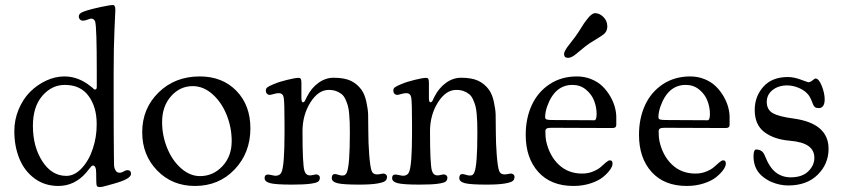

<svg xmlns="http://www.w3.org/2000/svg" viewBox="-20 -735 3400 772"><path d="M37.6 -208Q37.6 -253.9 55.2 -295.7Q72.8 -337.4 101.1 -365.7Q129.4 -394 165.8 -410.9Q202.1 -427.7 238.8 -427.7Q295.4 -427.7 344.7 -387.7Q348.1 -385.3 351.6 -382.3Q355 -379.4 356.2 -377.9Q357.4 -376.5 359.1 -375.7Q360.8 -375 362.3 -375Q369.1 -375 369.1 -385.7V-450.7Q369.1 -624.5 362.8 -647.5Q358.9 -660.2 346.2 -660.2Q342.3 -660.2 332 -656Q321.8 -651.9 313.5 -651.9Q306.2 -651.9 301.5 -656.7Q296.9 -661.6 296.9 -668.9Q296.9 -676.8 304.2 -682.1Q311.5 -687.5 329.6 -692.9Q351.6 -699.7 387.2 -707.3Q422.9 -714.8 434.1 -714.8Q443.8 -714.8 443.8 -695.3Q443.8 -691.9 440.4 -617.9Q437 -543.9 437 -446.8V-301.8Q437 -245.6 437.3 -194.1Q437.5 -142.6 438 -111.6Q438.5 -80.6 438.5 -73.7Q438.5 -61 444.1 -50.8Q449.7 -40.5 460.4 -40.5Q469.2 -40.5 477.3 -45.7Q485.4 -50.8 492.2 -50.8Q506.8 -50.8 506.8 -36.1Q506.8 -15.1 436.5 3.9Q430.7 5.4 416.5 9.5Q402.3 13.7 394.3 15.4Q386.2 17.1 380.4 17.1Q372.6 17.1 369.9 12.9Q367.2 8.8 367.2 -4.4Q367.2 -10.3 366.9 -21Q366.7 -31.7 366.7 -38.6Q366.7 -69.3 354 -69.3Q350.6 -69.3 347.9 -66.9Q345.2 -64.5 338.6 -55.9Q332 -47.4 326.2 -40.5Q279.8 12.7 214.4 12.7Q160.2 12.7 119.4 -17.1Q78.6 -46.9 58.1 -96.7Q37.6 -146.5 37.6 -208ZM246.6 -27.8Q279.8 -27.8 308.6 -58.6Q337.4 -89.4 353 -136.5Q368.7 -183.6 368.7 -232.4V-237.3Q368.7 -304.7 336.2 -349.1Q303.7 -393.6 240.7 -393.6Q188 -393.6 150.1 -349.6Q112.3 -305.7 112.3 -229Q112.3 -145.5 150.1 -86.7Q188 -27.8 246.6 -27.8Z M551.8 -203.1Q551.8 -298.8 617.7 -363.3Q683.6 -427.7 783.2 -427.7Q874 -427.7 930.4 -369.9Q986.8 -312 986.8 -219.2Q986.8 -120.6 923.6 -54Q860.4 12.7 763.7 12.7Q672.4 12.7 612.1 -49.3Q551.8 -111.3 551.8 -203.1ZM784.2 -26.9Q836.9 -26.9 874.3 -66.7Q911.6 -106.4 911.6 -167.5Q911.6 -221.7 891.6 -272.2Q871.6 -322.8 835 -355.7Q798.3 -388.7 754.9 -388.7Q703.6 -388.7 667.7 -348.1Q631.8 -307.6 631.8 -244.1Q631.8 -189.9 652.1 -139.9Q672.4 -89.8 708 -58.3Q743.7 -26.9 784.2 -26.9Z M1124 -200.7V-234.4Q1124 -324.7 1120.8 -342.5Q1117.7 -360.4 1101.1 -360.4Q1091.3 -360.4 1080.1 -356.9Q1068.8 -353.5 1064.9 -353.5Q1057.6 -353.5 1053.2 -358.4Q1048.8 -363.3 1048.8 -370.6Q1048.8 -379.4 1055.2 -384Q1061.5 -388.7 1081.1 -397Q1101.6 -405.8 1134.3 -413.8Q1167 -421.9 1179.7 -421.9Q1187.5 -421.9 1189.7 -417.5Q1191.9 -413.1 1191.9 -401.9V-342.3Q1191.9 -323.7 1197.8 -323.7Q1200.2 -323.7 1201.9 -324.7Q1203.6 -325.7 1205.1 -328.1Q1206.5 -330.6 1207.8 -332.8Q1209 -335 1210.7 -339.1Q1212.4 -343.3 1213.9 -345.7Q1231.9 -381.3 1260.5 -401.9Q1289.1 -422.4 1320.8 -422.4Q1364.3 -422.4 1389.9 -410.4Q1415.5 -398.4 1433.1 -374.5Q1446.3 -356.4 1452.9 -326.4Q1459.5 -296.4 1460.2 -274.7Q1460.9 -252.9 1460.9 -207Q1460.9 -160.2 1464.6 -112.3Q1468.3 -64.5 1474.1 -48.3Q1479 -33.7 1496.1 -33.7Q1502.4 -33.7 1510 -35.4Q1517.6 -37.1 1522 -37.1Q1527.3 -37.1 1531.7 -33.4Q1536.1 -29.8 1536.1 -23.9Q1536.1 -13.7 1529.3 -7.6Q1522.5 -1.5 1496.8 2.9Q1471.2 7.3 1423.8 7.3Q1358.9 7.3 1336.4 1.5Q1314 -4.4 1314 -19Q1314 -35.2 1326.7 -35.2Q1331.1 -35.2 1340.6 -32.2Q1350.1 -29.3 1354 -29.3Q1359.9 -29.3 1362.8 -29.8Q1365.7 -30.3 1369.1 -33.4Q1372.6 -36.6 1375 -43Q1386.7 -71.8 1386.7 -200.7Q1386.7 -225.1 1386.2 -241.2Q1385.7 -257.3 1384 -277.1Q1382.3 -296.9 1378.7 -309.8Q1375 -322.8 1368.9 -335.9Q1362.8 -349.1 1353.8 -356.4Q1344.7 -363.8 1331.8 -368.7Q1318.8 -373.5 1301.8 -373.5Q1259.8 -373.5 1228 -323Q1196.3 -272.5 1196.3 -207Q1196.3 -72.8 1204.1 -48.3Q1210 -29.8 1226.1 -29.8Q1232.4 -29.8 1240 -31.7Q1247.6 -33.7 1252 -33.7Q1257.3 -33.7 1261.7 -30Q1266.1 -26.4 1266.1 -20.5Q1266.1 -10.3 1259.3 -4.9Q1252.4 0.5 1227.3 3.9Q1202.1 7.3 1153.8 7.3Q1088.9 7.3 1066.4 1.5Q1043.9 -4.4 1043.9 -19Q1043.9 -33.2 1057.1 -33.2Q1061.5 -33.2 1072.8 -30.8Q1084 -28.3 1087.9 -28.3Q1105.5 -28.3 1111.8 -42.5Q1124 -68.4 1124 -200.7Z M1636.7 -200.7V-234.4Q1636.7 -324.7 1633.5 -342.5Q1630.4 -360.4 1613.8 -360.4Q1604 -360.4 1592.8 -356.9Q1581.5 -353.5 1577.6 -353.5Q1570.3 -353.5 1565.9 -358.4Q1561.5 -363.3 1561.5 -370.6Q1561.5 -379.4 1567.9 -384Q1574.2 -388.7 1593.8 -397Q1614.3 -405.8 1647 -413.8Q1679.7 -421.9 1692.4 -421.9Q1700.2 -421.9 1702.4 -417.5Q1704.6 -413.1 1704.6 -401.9V-342.3Q1704.6 -323.7 1710.4 -323.7Q1712.9 -323.7 1714.6 -324.7Q1716.3 -325.7 1717.8 -328.1Q1719.2 -330.6 1720.5 -332.8Q1721.7 -335 1723.4 -339.1Q1725.1 -343.3 1726.6 -345.7Q1744.6 -381.3 1773.2 -401.9Q1801.8 -422.4 1833.5 -422.4Q1877 -422.4 1902.6 -410.4Q1928.2 -398.4 1945.8 -374.5Q1959 -356.4 1965.6 -326.4Q1972.2 -296.4 1972.9 -274.7Q1973.6 -252.9 1973.6 -207Q1973.6 -160.2 1977.3 -112.3Q1981 -64.5 1986.8 -48.3Q1991.7 -33.7 2008.8 -33.7Q2015.1 -33.7 2022.7 -35.4Q2030.3 -37.1 2034.7 -37.1Q2040 -37.1 2044.4 -33.4Q2048.8 -29.8 2048.8 -23.9Q2048.8 -13.7 2042 -7.6Q2035.2 -1.5 2009.5 2.9Q1983.9 7.3 1936.5 7.3Q1871.6 7.3 1849.1 1.5Q1826.7 -4.4 1826.7 -19Q1826.7 -35.2 1839.4 -35.2Q1843.8 -35.2 1853.3 -32.2Q1862.8 -29.3 1866.7 -29.3Q1872.6 -29.3 1875.5 -29.8Q1878.4 -30.3 1881.8 -33.4Q1885.3 -36.6 1887.7 -43Q1899.4 -71.8 1899.4 -200.7Q1899.4 -225.1 1898.9 -241.2Q1898.4 -257.3 1896.7 -277.1Q1895 -296.9 1891.4 -309.8Q1887.7 -322.8 1881.6 -335.9Q1875.5 -349.1 1866.5 -356.4Q1857.4 -363.8 1844.5 -368.7Q1831.5 -373.5 1814.5 -373.5Q1772.5 -373.5 1740.7 -323Q1709 -272.5 1709 -207Q1709 -72.8 1716.8 -48.3Q1722.7 -29.8 1738.8 -29.8Q1745.1 -29.8 1752.7 -31.7Q1760.3 -33.7 1764.6 -33.7Q1770 -33.7 1774.4 -30Q1778.8 -26.4 1778.8 -20.5Q1778.8 -10.3 1772 -4.9Q1765.1 0.5 1740 3.9Q1714.8 7.3 1666.5 7.3Q1601.6 7.3 1579.1 1.5Q1556.6 -4.4 1556.6 -19Q1556.6 -33.2 1569.8 -33.2Q1574.2 -33.2 1585.4 -30.8Q1596.7 -28.3 1600.6 -28.3Q1618.2 -28.3 1624.5 -42.5Q1636.7 -68.4 1636.7 -200.7Z M2334 -548.8Q2323.2 -540 2309.3 -528.6Q2295.4 -517.1 2290.3 -513.2Q2285.2 -509.3 2278.1 -505.9Q2271 -502.4 2264.2 -502.4Q2248 -502.4 2248 -517.6Q2248 -523.4 2251.7 -530.5Q2255.4 -537.6 2259.5 -543.5Q2263.7 -549.3 2274.2 -562.7Q2284.7 -576.2 2292 -585.9Q2304.7 -603 2317.1 -623.5Q2329.6 -644 2336.9 -652.8Q2343.8 -661.6 2347.7 -666.3Q2351.6 -670.9 2358.9 -676.5Q2366.2 -682.1 2372.6 -682.1Q2390.6 -682.1 2406.2 -666.7Q2421.9 -651.4 2421.9 -628.4Q2421.9 -608.4 2406.7 -596.7Q2396 -588.4 2372.1 -574.2Q2348.1 -560.1 2334 -548.8ZM2299.8 -427.7Q2330.6 -427.7 2357.4 -416.7Q2384.3 -405.8 2402.3 -388.2Q2420.4 -370.6 2433.3 -348.4Q2446.3 -326.2 2452.1 -304.7Q2458 -283.2 2458 -263.7V-232.9Q2458 -220.2 2442.9 -220.2L2195.8 -221.2Q2183.1 -221.2 2178 -218Q2172.9 -214.8 2172.9 -207.5Q2172.9 -182.1 2175.8 -168.5Q2189 -108.4 2226.8 -72.8Q2264.6 -37.1 2320.8 -37.1Q2344.2 -37.1 2364.5 -45.4Q2384.8 -53.7 2395.8 -63.7Q2406.7 -73.7 2416.5 -82Q2426.3 -90.3 2431.6 -90.3Q2437.5 -90.3 2440.2 -87.4Q2442.9 -84.5 2442.9 -76.7Q2442.9 -66.4 2432.6 -52Q2422.4 -37.6 2404.1 -22.7Q2385.7 -7.8 2354.2 2.4Q2322.8 12.7 2285.6 12.7Q2195.3 12.7 2144.5 -43.5Q2093.8 -99.6 2093.8 -192.9Q2093.8 -259.3 2118.2 -312.3Q2142.6 -365.2 2189.9 -396.5Q2237.3 -427.7 2299.8 -427.7ZM2369.6 -251.5Q2378.9 -251.5 2378.9 -276.4Q2378.9 -303.7 2368.9 -329.8Q2358.9 -356 2335.9 -374.8Q2313 -393.6 2281.7 -393.6Q2210.4 -393.6 2179.7 -306.2Q2171.9 -282.7 2171.9 -264.2Q2171.9 -256.3 2178.7 -254.4Q2185.5 -252.4 2203.6 -252.4Z M2755.4 -427.7Q2786.1 -427.7 2813 -416.7Q2839.8 -405.8 2857.9 -388.2Q2876 -370.6 2888.9 -348.4Q2901.9 -326.2 2907.7 -304.7Q2913.6 -283.2 2913.6 -263.7V-232.9Q2913.6 -220.2 2898.4 -220.2L2651.4 -221.2Q2638.7 -221.2 2633.5 -218Q2628.4 -214.8 2628.4 -207.5Q2628.4 -182.1 2631.3 -168.5Q2644.5 -108.4 2682.4 -72.8Q2720.2 -37.1 2776.4 -37.1Q2799.8 -37.1 2820.1 -45.4Q2840.3 -53.7 2851.3 -63.7Q2862.3 -73.7 2872.1 -82Q2881.8 -90.3 2887.2 -90.3Q2893.1 -90.3 2895.8 -87.4Q2898.4 -84.5 2898.4 -76.7Q2898.4 -66.4 2888.2 -52Q2877.9 -37.6 2859.6 -22.7Q2841.3 -7.8 2809.8 2.4Q2778.3 12.7 2741.2 12.7Q2650.9 12.7 2600.1 -43.5Q2549.3 -99.6 2549.3 -192.9Q2549.3 -259.3 2573.7 -312.3Q2598.1 -365.2 2645.5 -396.5Q2692.9 -427.7 2755.4 -427.7ZM2825.2 -251.5Q2834.5 -251.5 2834.5 -276.4Q2834.5 -303.7 2824.5 -329.8Q2814.5 -356 2791.5 -374.8Q2768.6 -393.6 2737.3 -393.6Q2666 -393.6 2635.3 -306.2Q2627.4 -282.7 2627.4 -264.2Q2627.4 -256.3 2634.3 -254.4Q2641.1 -252.4 2659.2 -252.4Z M3054.7 -110.4Q3073.7 -61.5 3099.4 -41.7Q3125 -22 3159.2 -22Q3205.1 -22 3229.7 -45.9Q3254.4 -69.8 3254.4 -100.6Q3254.4 -130.4 3230.7 -147.7Q3207 -165 3153.8 -169.4Q3091.8 -174.8 3053.2 -204.1Q3014.6 -233.4 3014.6 -293Q3014.6 -347.2 3049.3 -386.2Q3084 -425.3 3147.9 -425.3Q3171.9 -425.3 3200 -414.8Q3228 -404.3 3230.5 -404.3Q3237.8 -404.3 3247.1 -411.9Q3256.3 -419.4 3258.8 -419.4Q3272.5 -419.4 3284.2 -389.6Q3295.9 -359.9 3295.9 -335.4Q3295.9 -317.9 3289.6 -309.1Q3283.2 -300.3 3272.9 -300.3Q3261.7 -300.3 3256.6 -304.4Q3251.5 -308.6 3248 -317.9Q3239.7 -341.3 3231 -353Q3217.3 -370.6 3192.9 -381.1Q3168.5 -391.6 3145.5 -391.6Q3109.9 -391.6 3086.4 -373Q3063 -354.5 3063 -325.2Q3063 -293.9 3087.4 -280Q3111.8 -266.1 3171.4 -258.3Q3311.5 -238.8 3311.5 -136.7Q3311.5 -75.7 3267.8 -32.5Q3224.1 10.7 3149.4 10.7Q3115.2 10.7 3082 -3.4Q3060.1 -12.7 3041 -29.8Q3009.8 -59.1 3009.8 -106.4Q3009.8 -133.8 3020.5 -133.8Q3045.4 -133.8 3054.7 -110.4Z"/></svg>

Font: Cooper*
Style: Regular
Weight: 400
Designer: Owen Earl
Foundry: indestructible type*
Version: Version 0.001